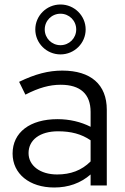

<svg xmlns="http://www.w3.org/2000/svg" viewBox="-20 -825 556 854"><path d="M249 -583C311 -583 361 -633 361 -694C361 -755 311 -805 249 -805C187 -805 137 -755 137 -694C137 -633 187 -583 249 -583ZM249 -624C210 -624 179 -655 179 -694C179 -733 210 -764 249 -764C288 -764 319 -733 319 -694C319 -655 288 -624 249 -624ZM221 9C284 9 338 -10 383 -49V0H455V-337C455 -449 384 -511 257 -511C196 -511 137 -496 65 -461L93 -404C153 -435 201 -448 250 -448C337 -448 383 -407 383 -327V-261C340 -283 289 -295 236 -295C113 -295 36 -236 36 -142C36 -52 111 9 221 9ZM107 -144C107 -203 158 -241 238 -241C296 -241 342 -229 383 -201V-107C343 -67 294 -49 234 -49C159 -49 107 -88 107 -144Z"/></svg>

Font: Red Hat Display
Style: Regular
Weight: 400
Designer: Pentagram, MCKL
Foundry: Pentagram, MCKL
Version: Version 1.023